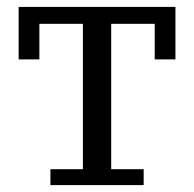

<svg xmlns="http://www.w3.org/2000/svg" viewBox="-20 -536 562 556"><path d="M126 -46H220V-467H94V-364H34V-516H488V-364H428V-467H302V-46H396V0H126Z"/></svg>

Font: IBM Plex Serif
Style: Regular
Weight: 400
Designer: Mike Abbink, Paul van der Laan, Pieter van Rosmalen
Foundry: Bold Monday
Version: Version 3.001